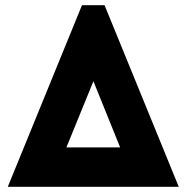

<svg xmlns="http://www.w3.org/2000/svg" viewBox="-20 -720 719 740"><path d="M296 -700 10 0H669L383 -700ZM340 -407 443 -152H236Z"/></svg>

Font: Unageo
Style: ExtraBold
Weight: 800
Designer: Richard Sepsi
Foundry: Richard Sepsi
Version: Version 2.000